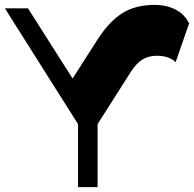

<svg xmlns="http://www.w3.org/2000/svg" viewBox="-20 -764 792 784"><path d="M315.2 -231 0 -730H94.2L288.8 -424H264L377.8 -601.8Q423.3 -673.5 477.3 -708.8Q531.3 -744 610.7 -744Q660 -744 697.2 -724.8Q734.5 -705.5 752.2 -668.3L697 -509.8Q686.7 -521.3 666.9 -528.8Q647 -536.3 620.7 -536.3Q586.7 -536.3 562.2 -521.4Q537.7 -506.5 514.7 -471.3L361.7 -231ZM298.5 0V-324.8H378.5V0Z"/></svg>

Font: Savate ExtraLight
Style: Regular
Weight: 200
Designer: Max Esnée
Foundry: Plomb Type
Version: Version 2.000